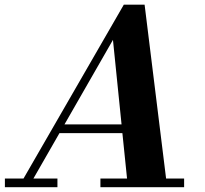

<svg xmlns="http://www.w3.org/2000/svg" viewBox="-68 -784 860 804"><path d="M-47.5 -36.5H30.5L450.5 -764.5H537.5L627.5 -36.5H703V0H352.5V-36.5H464L444.5 -226.5H181L72 -36.5H172.5V0H-47.5ZM405 -617 202 -263H441Z"/></svg>

Font: Bodoni* 06pt
Style: Bold Italic
Weight: 700
Italic angle: -13°
Version: Version 2.3